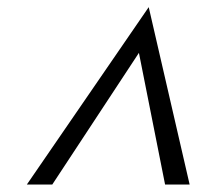

<svg xmlns="http://www.w3.org/2000/svg" viewBox="-20 -734 602 527"><path d="M53.7 -227.5 388.2 -714.4 500.5 -227.5H433.1L361.3 -588.9L123.5 -227.5Z"/></svg>

Font: HK Grotesk Legacy
Style: Italic
Weight: 400
Italic angle: -13°
Designer: Alfredo Marco Pradil
Foundry: Hanken Design Co.
Version: Version 2.022;PS 002.022;hotconv 1.0.88;makeotf.lib2.5.64775